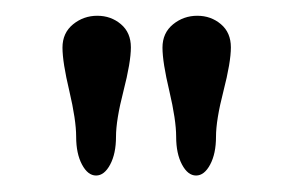

<svg xmlns="http://www.w3.org/2000/svg" viewBox="-20 -652 367 240"><path d="M75.2 -481Q75.2 -502 66.7 -538.1Q58.1 -574.2 58.1 -592.5Q58.1 -610.8 71.3 -621.6Q84.5 -632.3 101.6 -632.3Q118.7 -632.3 131.1 -621.8Q143.6 -611.3 143.6 -592.8Q143.6 -574.2 134.3 -538.1Q125 -502 125 -481Q125 -460 117.7 -446.3Q110.4 -432.6 100.1 -432.6Q89.8 -432.6 82.5 -446.3Q75.2 -460 75.2 -481ZM200.2 -481Q200.2 -502 191.7 -538.1Q183.1 -574.2 183.1 -592.5Q183.1 -610.8 196.3 -621.6Q209.5 -632.3 226.6 -632.3Q243.7 -632.3 256.1 -621.8Q268.6 -611.3 268.6 -592.8Q268.6 -574.2 259.3 -538.1Q250 -502 250 -481Q250 -460 242.7 -446.3Q235.4 -432.6 225.1 -432.6Q214.8 -432.6 207.5 -446.3Q200.2 -460 200.2 -481Z"/></svg>

Font: Behdad
Style: Regular
Weight: 400
Designer: Mohammad Saleh Souzanchi
Foundry: http://font-store.ir
Version: Version:1.0.1;RFB:1.2.5;Building:2018-09-04 19:53:52.209180